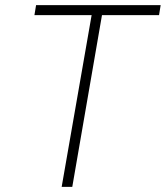

<svg xmlns="http://www.w3.org/2000/svg" viewBox="-20 -731 648 751"><path d="M602.1 -671.9 608.4 -710.9H121.1L114.7 -671.9H338.4L221.2 0H262.7L378.9 -671.9Z"/></svg>

Font: Roboto Mono ExtraLight
Style: Italic
Weight: 250
Italic angle: -10°
Monospace: yes
Designer: Google
Version: Version 3.000